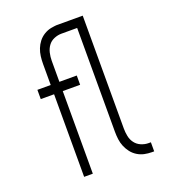

<svg xmlns="http://www.w3.org/2000/svg" viewBox="-136 -837 821 935"><g transform="rotate(-20 275.0 -370.0)"><path d="M139 0V-428H70V-476H139V-585Q139 -605 141.5 -624.5Q144 -644 151 -662Q158 -680 170 -695.5Q182 -711 199 -721.5Q216 -732 235 -736Q254 -740 273 -740H326V-693H273Q254 -693 235 -685Q216 -677 204.5 -661Q193 -645 188.5 -625Q184 -605 184 -585V-476H274V-428H184V0ZM502 0H490Q471 0 452 -4Q433 -8 416 -18.5Q399 -29 387 -44.5Q375 -60 367.5 -78Q360 -96 357.5 -115.5Q355 -135 355 -155V-693H260V-740H401V-155Q401 -135 405 -115Q409 -95 421 -79Q433 -63 452 -55Q471 -47 490 -47H502Z"/></g></svg>

Font: Lode Dark Term
Style: Regular
Weight: 400
Monospace: yes
Designer: Belleve Invis
Foundry: Belleve Invis
Version: Version 29.2.0